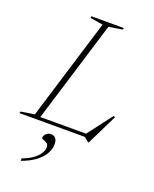

<svg xmlns="http://www.w3.org/2000/svg" viewBox="-196 -769 899 1121"><g transform="rotate(20 253.0 -208.0)"><path d="M287.5 -651 88 0H-28.5L-25.5 -10.5L59 -24L251 -651L171 -664.5L173.5 -675H374.5L372 -664.5ZM369.5 -8.5 495 -173 504 -167.5 410.5 23H406.5L377.5 0H64L70.5 -20H404ZM146 90.5Q146 76.5 157.8 64.5Q169.5 52.5 189 52.5Q206.5 52.5 216.8 64.8Q227 77 227 99.5Q227 130 210.8 159.5Q194.5 189 160.5 214.8Q126.5 240.5 74 259.5V244Q111 231 136.8 212.8Q162.5 194.5 176.2 173.8Q190 153 190 133.5Q190 116.5 179 109.2Q168 102 157 98.8Q146 95.5 146 90.5Z"/></g></svg>

Font: Newsreader 24pt ExtraLight
Style: Italic
Weight: 250
Italic angle: -17°
Designer: Hugues Gentile
Foundry: Production Type
Version: Version 1.003